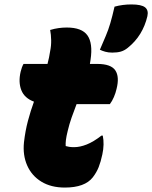

<svg xmlns="http://www.w3.org/2000/svg" viewBox="-20 -835 686 865"><path d="M443 -224Q447 -205 446.5 -183.5Q446 -162 441 -139Q434 -106 424.5 -82Q415 -58 398 -36Q362 10 272 10Q210 10 166.5 -16.5Q123 -43 102.5 -89.5Q82 -136 88 -194Q94 -246 106 -291Q118 -336 133 -377Q90 -393 76 -429Q62 -465 73 -512Q78 -533 86 -547H194Q202 -577 206 -605Q211 -629 210.5 -654Q210 -679 206 -700Q226 -706 244.5 -708.5Q263 -711 281 -711Q349 -711 374 -675.5Q399 -640 388 -566Q387 -557 385 -547H418Q480 -547 499.5 -518Q519 -489 505 -434Q501 -416 493 -397.5Q485 -379 475 -366H325Q313 -335 302.5 -305Q292 -275 285 -245Q279 -221 277 -204.5Q275 -188 276 -177Q283 -175 291.5 -173.5Q300 -172 314 -172Q340 -172 370.5 -184Q401 -196 437 -224ZM572 -815Q617 -815 633.5 -802Q650 -789 644 -762Q634 -719 612 -683Q590 -647 555 -619Q540 -607 524 -602.5Q508 -598 486 -598Q468 -598 454 -602Q440 -606 430 -611Q445 -646 456.5 -673Q468 -700 477 -730.5Q486 -761 496 -805Q532 -815 572 -815Z"/></svg>

Font: Recursive Sn Csl St Blk
Style: Italic
Weight: 900
Italic angle: -15°
Version: Version 1.079;hotconv 1.0.112;makeotfexe 2.5.65598; ttfautoh